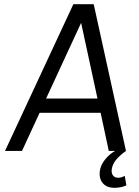

<svg xmlns="http://www.w3.org/2000/svg" viewBox="-20 -720 664 916"><path d="M4 0 330 -700H427L581 0Q549 23 532.5 44Q516 65 513 89Q511 106 519 117Q527 128 544 128Q559 128 575 119L583 164Q572 170 556.5 173Q541 176 526 176Q490 176 471 154.5Q452 133 456 97Q460 68 480.5 42Q501 16 529 0H499L460 -182H169L85 0ZM200 -250H445L367 -611Z"/></svg>

Font: Haskoy
Style: Italic
Weight: 400
Designer: Ertekin Erdin
Foundry: Ertekin Erdin
Version: Version 2.000; ttfautohint (v1.8.4.7-5d5b)